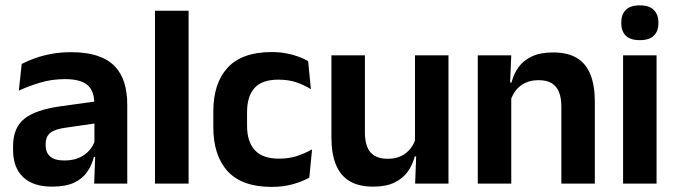

<svg xmlns="http://www.w3.org/2000/svg" viewBox="-20 -702 2586 734"><path d="M466.5 0H340L344.5 -120L341 -131V-284.5L340.5 -306.5Q340.5 -354.5 314.2 -377Q288 -399.5 228.5 -399.5Q178 -399.5 133.8 -386.2Q89.5 -373 52 -355.5L63 -457.5Q85 -469 113.2 -479.2Q141.5 -489.5 176.5 -496Q211.5 -502.5 252 -502.5Q312 -502.5 353.5 -488.2Q395 -474 419.8 -447.5Q444.5 -421 455.5 -384.2Q466.5 -347.5 466.5 -303ZM179.5 11.5Q106.5 11.5 68.2 -25Q30 -61.5 30 -129V-143Q30 -214.5 74 -248.8Q118 -283 213.5 -296L352.5 -315L360 -232.5L232 -214Q190 -208.5 172.2 -194Q154.5 -179.5 154.5 -151.5V-146.5Q154.5 -119 171.8 -103.8Q189 -88.5 226 -88.5Q259 -88.5 282.5 -99Q306 -109.5 321.2 -126.8Q336.5 -144 343 -165.5L361 -102H339Q331 -70.5 313.2 -44.8Q295.5 -19 263.5 -3.8Q231.5 11.5 179.5 11.5Z M701 0H572.5V-661H701Z M1018.5 12.5Q905 12.5 850.2 -47.5Q795.5 -107.5 795.5 -216V-276Q795.5 -384 850.5 -443.5Q905.5 -503 1018.5 -503Q1048 -503 1073.8 -498.2Q1099.5 -493.5 1120.8 -485.5Q1142 -477.5 1158 -468.5L1168.5 -361Q1144 -376.5 1113.8 -387Q1083.5 -397.5 1044 -397.5Q982 -397.5 953.2 -365.8Q924.5 -334 924.5 -273.5V-220.5Q924.5 -160.5 954.2 -128Q984 -95.5 1046 -95.5Q1085.5 -95.5 1116 -105.8Q1146.5 -116 1173 -131L1162.5 -23Q1138 -9 1101 1.8Q1064 12.5 1018.5 12.5Z M1247 -490.5H1375V-195.5Q1375 -165 1383.2 -142.2Q1391.5 -119.5 1410.8 -107.2Q1430 -95 1462.5 -95Q1492 -95 1513.5 -105.5Q1535 -116 1549 -133.8Q1563 -151.5 1569.5 -173.5L1589.5 -104H1565.5Q1557.5 -72 1538.8 -45.8Q1520 -19.5 1487.8 -4Q1455.5 11.5 1407 11.5Q1351 11.5 1315.8 -10Q1280.5 -31.5 1263.8 -73.5Q1247 -115.5 1247 -177ZM1566.5 -490.5H1694.5V0H1567L1571.5 -119L1566.5 -129.5Z M2254 0H2126V-294.5Q2126 -325.5 2117.8 -348Q2109.5 -370.5 2090.5 -383Q2071.5 -395.5 2038.5 -395.5Q2009.5 -395.5 1987.8 -385Q1966 -374.5 1952.2 -356.8Q1938.5 -339 1931.5 -316.5L1911.5 -386.5H1935.5Q1943.5 -419 1962.2 -445Q1981 -471 2013.2 -486.2Q2045.5 -501.5 2094 -501.5Q2150.5 -501.5 2185.5 -480.2Q2220.5 -459 2237.2 -417Q2254 -375 2254 -313ZM1934.5 0H1806.5V-490.5H1934.5L1929.5 -371L1934.5 -360.5Z M2490 0H2362V-490.5H2490ZM2426 -548.5Q2389.5 -548.5 2372.2 -565.8Q2355 -583 2355 -613.5V-616Q2355 -646.5 2372.2 -664Q2389.5 -681.5 2426 -681.5Q2462 -681.5 2479.5 -664Q2497 -646.5 2497 -616V-613.5Q2497 -582.5 2479.5 -565.5Q2462 -548.5 2426 -548.5Z"/></svg>

Font: Anek Kannada Medium SemiBold
Style: Regular
Weight: 600
Version: Version 1.003